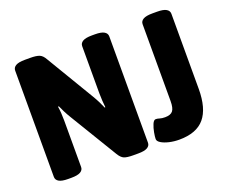

<svg xmlns="http://www.w3.org/2000/svg" viewBox="-116 -880 1249 1066"><g transform="rotate(-20 508.0 -347.0)"><path d="M120 2Q83 2 66 -8Q49 -18 49 -36V-664Q49 -682 66 -692Q83 -702 120 -702H151Q188 -702 206 -694.5Q224 -687 238 -661L406 -380Q418 -360 428.5 -339Q439 -318 446 -301L450 -302Q448 -320 446.5 -342Q445 -364 445 -386V-664Q445 -682 462 -692Q479 -702 516 -702H534Q571 -702 588 -692Q605 -682 605 -664V-36Q605 -18 588 -8Q571 2 534 2H505Q468 2 451 -5Q434 -12 419 -37L250 -316Q237 -337 226.5 -358Q216 -379 209 -395L204 -394Q207 -377 208.5 -355Q210 -333 210 -311V-36Q210 -18 193 -8Q176 2 139 2ZM775 8Q744 8 716 1.5Q688 -5 670 -16Q652 -27 652 -40Q652 -54 656.5 -78.5Q661 -103 669.5 -123.5Q678 -144 690 -144Q700 -144 712 -140Q724 -136 743 -136Q776 -136 789 -152.5Q802 -169 802 -210V-664Q802 -682 819 -692Q836 -702 873 -702H901Q938 -702 955 -692Q972 -682 972 -664V-220Q972 -105 924.5 -48.5Q877 8 775 8Z"/></g></svg>

Font: Asap Semi Condensed ExtraBold
Style: Regular
Weight: 800
Width: 4
Designer: Pablo Cosgaya
Foundry: Omnibus-Type
Version: Version 3.001; ttfautohint (v1.8.4.7-5d5b)